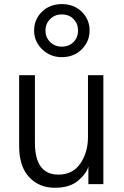

<svg xmlns="http://www.w3.org/2000/svg" viewBox="-20 -888 598 926"><path d="M72.3 0ZM144.5 -741.2Q144.5 -793.9 182.1 -831.1Q219.7 -868.2 278.3 -868.2Q336.9 -868.2 374.5 -831.1Q412.1 -793.9 412.1 -741.2Q412.1 -687.5 374 -649.9Q335.9 -612.3 278.3 -612.3Q222.7 -612.3 183.6 -649.9Q144.5 -687.5 144.5 -741.2ZM199.2 -741.2Q199.2 -708 221.7 -685.5Q244.1 -663.1 278.3 -663.1Q312.5 -663.1 334.5 -685.1Q356.4 -707 356.4 -741.2Q356.4 -773.4 335 -795.9Q313.5 -818.4 278.3 -818.4Q243.2 -818.4 221.2 -795.4Q199.2 -772.5 199.2 -741.2ZM72.3 -184.6V-525.4H148.4V-200.2Q148.4 -45.9 261.7 -45.9Q331.1 -45.9 367.7 -99.6Q404.3 -153.3 404.3 -226.6V-525.4H478.5V0H406.2V-85Q398.4 -52.7 357.9 -17.6Q317.4 17.6 244.1 17.6Q168.9 17.6 120.6 -33.7Q72.3 -85 72.3 -184.6Z"/></svg>

Font: Batunionen A1
Style: Regular
Weight: 400
Designer: HanYang I&C Co.,Ltd.
Foundry: HanYang I&C Co.,Ltd.
Version: Version 2.50; ttfautohint (v1.6)